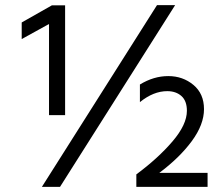

<svg xmlns="http://www.w3.org/2000/svg" viewBox="-20 -732 873 752"><path d="M793 0H514V-49Q599 -112 655.5 -178Q712 -244 712 -298Q712 -337 690.5 -356Q669 -375 635 -375Q581 -375 528 -332V-401Q582 -434 639 -434Q696 -434 737.5 -399.5Q779 -365 779 -304.5Q779 -244 731 -179Q683 -114 604 -55H793ZM235 -281H172V-638L65 -579V-644L183 -711H235ZM215 0H144L595 -712H666Z"/></svg>

Font: Hind Vadodara
Style: Regular
Weight: 400
Designer: Hitesh Malaviya
Foundry: Indian Type Foundry
Version: Version 0.702;PS 1.0;hotconv 1.0.81;makeotf.lib2.5.63406